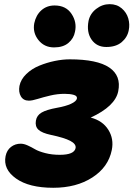

<svg xmlns="http://www.w3.org/2000/svg" viewBox="-20 -847 639 919"><path d="M488.8 -622.1Q442.9 -622.1 418.2 -657.5Q393.6 -692.9 403.8 -747.1Q411.1 -781.7 440.4 -804.4Q469.7 -827.1 504.9 -827.1Q539.1 -827.1 562.5 -807.1Q585.9 -787.1 594 -758.8Q602.1 -730.5 596.2 -702.1Q589.8 -668.5 562.5 -645.3Q535.2 -622.1 488.8 -622.1ZM238.8 -620.1Q191.9 -620.1 163.8 -655.5Q135.7 -690.9 144 -735.8Q152.3 -774.9 178.2 -797.9Q204.1 -820.8 241.2 -820.8Q295.9 -820.8 322.5 -780.5Q349.1 -740.2 338.9 -694.8Q333 -663.1 307.6 -641.6Q282.2 -620.1 238.8 -620.1ZM234.9 51.8Q119.1 51.8 56.6 7.3Q-5.9 -37.1 6.8 -100.1Q12.7 -128.4 32.7 -143.8Q52.7 -159.2 79.1 -159.2Q94.2 -159.2 112.5 -150.9Q130.9 -142.6 147.7 -132.6Q164.6 -122.6 196.3 -114.3Q228 -106 266.1 -106Q335.4 -106 341.8 -138.2Q345.2 -157.7 316.2 -172.9Q287.1 -188 224.1 -201.2Q180.7 -210.4 163.8 -226.3Q147 -242.2 151.9 -270Q156.2 -294.9 179.2 -308.3Q202.1 -321.8 252.9 -331.1Q294.4 -338.4 319.8 -350.1Q345.2 -361.8 348.1 -375Q350.6 -387.7 333.3 -392.8Q315.9 -397.9 289.1 -397.9Q255.4 -397.9 221.2 -389.9Q187 -381.8 160.4 -373.5Q133.8 -365.2 118.2 -365.2Q91.8 -365.2 79.8 -386Q67.9 -406.7 73.2 -436Q79.6 -467.3 106 -492.7Q132.3 -518.1 168.2 -532.7Q204.1 -547.4 241.9 -555.2Q279.8 -563 314 -563Q445.3 -563 503.2 -523.7Q561 -484.4 545.9 -410.2Q531.7 -338.4 414.1 -284.2Q471.2 -269.5 498.5 -225.8Q525.9 -182.1 515.1 -128.9Q498.5 -46.9 422.1 2.4Q345.7 51.8 234.9 51.8Z"/></svg>

Font: Shantell Sans Irregular
Style: Italic
Weight: 800
Italic angle: -11.31°
Designer: Stephen Nixon, Anya Danilova, Shantell Martin
Foundry: Arrow Type
Version: Version 1.006;[9816181b4]